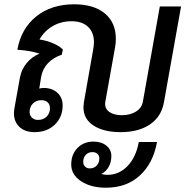

<svg xmlns="http://www.w3.org/2000/svg" viewBox="-20 -606 876 895"><path d="M824 -576 744 -128Q732 -62 679 -26Q626 10 542 10Q464 10 416.5 -20.5Q369 -51 369 -106Q369 -113 371 -129L414 -373Q418 -397 418 -408Q418 -455 390.5 -481Q363 -507 313 -507Q265 -507 226 -484.5Q187 -462 164 -422Q198 -417 228 -404Q258 -391 273 -375L268 -351Q229 -338 204 -312Q179 -286 172 -249L163 -193Q173 -196 184 -196Q223 -196 247.5 -173.5Q272 -151 272 -115Q272 -60 235.5 -25Q199 10 141 10Q97 10 71 -14Q45 -38 45 -78Q45 -86 47 -100L73 -245Q80 -282 104 -311.5Q128 -341 164 -356Q123 -370 61 -374Q78 -472 148.5 -529Q219 -586 326 -586Q417 -586 468.5 -543.5Q520 -501 520 -425Q520 -403 516 -383L471 -132Q470 -128 470 -122Q470 -97 491.5 -83Q513 -69 548 -69Q587 -69 614 -86Q641 -103 646 -132L725 -576ZM173 -139Q149 -139 133.5 -123.5Q118 -108 118 -84Q118 -68 129 -57.5Q140 -47 157 -47Q182 -47 197.5 -62.5Q213 -78 213 -102Q213 -119 202 -129Q191 -139 173 -139ZM627 56H712Q694 155 632 212Q570 269 474 269Q403 269 357.5 238.5Q312 208 312 161Q312 114 341 84Q370 54 416 54Q453 54 476 73Q499 92 499 121Q499 150 486.5 172Q474 194 452 205Q468 209 481 209Q535 209 574.5 168Q614 127 627 56ZM398 179Q418 179 430.5 166Q443 153 443 132Q443 119 434 111Q425 103 411 103Q392 103 380 115.5Q368 128 368 149Q368 162 376.5 170.5Q385 179 398 179Z"/></svg>

Font: Sarabun Medium
Style: Italic
Weight: 500
Italic angle: -10°
Designer: Suppakit Chalermlarp | Katatrad Co.,Ltd.
Foundry: Cadson Demak Co.,Ltd.
Version: Version 1.000; ttfautohint (v1.6)